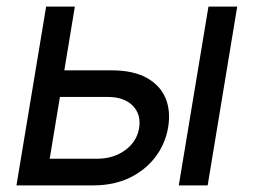

<svg xmlns="http://www.w3.org/2000/svg" viewBox="-20 -561 768 581"><path d="M161.6 -348.1H318.4Q382.3 -348.1 423.1 -325.9Q463.9 -303.7 480.5 -264.9Q497.1 -226.1 488.8 -175.8Q480.5 -126 450.4 -86.2Q420.4 -46.4 372.6 -23.2Q324.7 0 261.7 0H29.8L119.6 -541H206.5L130.4 -80.6H272.9Q323.2 -80.6 358.6 -106.4Q394 -132.3 400.9 -172.9Q407.7 -214.4 381.8 -241Q356 -267.6 306.2 -267.6H147.9ZM521 0 610.8 -541H697.8L608.4 0Z"/></svg>

Font: Inter 17pt
Style: Italic
Weight: 400
Italic angle: -9.3988°
Version: Version 4.001;git-66647c0bb